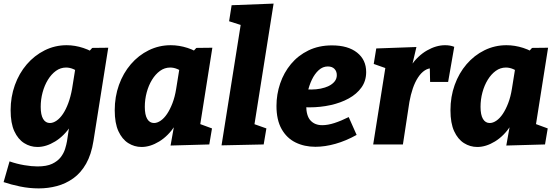

<svg xmlns="http://www.w3.org/2000/svg" viewBox="-41 -802 3097 1066"><path d="M174 244Q122 244 71 233.5Q20 223 -21 209L12 94Q52 108 93.5 115Q135 122 167 122Q218 122 248.5 107.5Q279 93 296 71Q313 49 320.5 24.5Q328 0 331 -18L352 -157L407 -248Q393 -164 354 -105.5Q315 -47 265 -16.5Q215 14 167 14Q127 14 93 -7.5Q59 -29 38.5 -73.5Q18 -118 18 -190Q18 -264 41.5 -329.5Q65 -395 107.5 -444.5Q150 -494 207 -522.5Q264 -551 329 -551Q375 -551 422 -535.5Q469 -520 515 -487L444 -506L471 -536L560 -537L478 -20Q466 56 437 107Q408 158 366 188Q324 218 275 231Q226 244 174 244ZM236 -119Q254 -119 273 -132Q292 -145 308.5 -169.5Q325 -194 338 -229Q351 -264 359 -308L381 -445L408 -392Q386 -410 366 -418.5Q346 -427 326 -427Q295 -427 269.5 -408.5Q244 -390 225 -359Q206 -328 195.5 -289Q185 -250 185 -209Q185 -164 198.5 -141.5Q212 -119 236 -119Z M745 14Q705 14 671 -7.5Q637 -29 616.5 -73.5Q596 -118 596 -190Q596 -265 619.5 -330.5Q643 -396 685.5 -445.5Q728 -495 785 -523Q842 -551 907 -551Q953 -551 1000 -536Q1047 -521 1093 -487L1019 -503L1049 -536L1138 -537L1058 -31L1000 -139L1136 -89L1121 0L906 6L935 -157L984 -248Q970 -164 931.5 -105.5Q893 -47 843 -16.5Q793 14 745 14ZM814 -119Q832 -119 851 -132Q870 -145 886.5 -169.5Q903 -194 916.5 -229Q930 -264 937 -308L959 -445L986 -392Q964 -410 944 -418.5Q924 -427 904 -427Q873 -427 847.5 -408.5Q822 -390 803 -359Q784 -328 773.5 -289Q763 -250 763 -209Q763 -164 776.5 -141.5Q790 -119 814 -119Z M1189 5 1308 -744 1366 -641 1231 -684 1245 -773 1478 -782 1359 -31 1297 -139 1438 -89 1423 0Z M1710 13Q1649 13 1600 -11Q1551 -35 1522.5 -85.5Q1494 -136 1494 -214Q1494 -278 1514.5 -338.5Q1535 -399 1574.5 -446.5Q1614 -494 1671.5 -522Q1729 -550 1802 -550Q1891 -550 1941.5 -510Q1992 -470 1992 -402Q1992 -353 1966 -316.5Q1940 -280 1895.5 -255.5Q1851 -231 1794.5 -218.5Q1738 -206 1677 -206Q1665 -206 1656.5 -206.5Q1648 -207 1642 -207L1651 -307Q1660 -306 1669.5 -305.5Q1679 -305 1688 -305Q1714 -305 1739.5 -310Q1765 -315 1785 -325Q1805 -335 1817 -350Q1829 -365 1829 -385Q1829 -406 1816 -419.5Q1803 -433 1779 -433Q1751 -433 1728.5 -412.5Q1706 -392 1690.5 -359.5Q1675 -327 1667 -289.5Q1659 -252 1659 -218Q1659 -159 1683 -133Q1707 -107 1748 -107Q1779 -107 1816 -119Q1853 -131 1895 -152L1939 -53Q1880 -20 1821.5 -3.5Q1763 13 1710 13Z M2031 0 2111 -504 2170 -399 2034 -447 2048 -533 2271 -541 2234 -383 2182 -290Q2199 -378 2239 -435.5Q2279 -493 2330 -522Q2381 -551 2430 -551Q2459 -551 2481 -542L2447 -347H2347L2345 -436L2363 -423Q2339 -425 2318 -411.5Q2297 -398 2280 -372Q2263 -346 2251 -311Q2239 -276 2232 -236L2196 0Z M2609 14Q2569 14 2535 -7.5Q2501 -29 2480.5 -73.5Q2460 -118 2460 -190Q2460 -265 2483.5 -330.5Q2507 -396 2549.5 -445.5Q2592 -495 2649 -523Q2706 -551 2771 -551Q2817 -551 2864 -536Q2911 -521 2957 -487L2883 -503L2913 -536L3002 -537L2922 -31L2864 -139L3000 -89L2985 0L2770 6L2799 -157L2848 -248Q2834 -164 2795.5 -105.5Q2757 -47 2707 -16.5Q2657 14 2609 14ZM2678 -119Q2696 -119 2715 -132Q2734 -145 2750.5 -169.5Q2767 -194 2780.5 -229Q2794 -264 2801 -308L2823 -445L2850 -392Q2828 -410 2808 -418.5Q2788 -427 2768 -427Q2737 -427 2711.5 -408.5Q2686 -390 2667 -359Q2648 -328 2637.5 -289Q2627 -250 2627 -209Q2627 -164 2640.5 -141.5Q2654 -119 2678 -119Z"/></svg>

Font: Bitter Thin ExtraBold
Style: Italic
Weight: 800
Italic angle: -9°
Version: Version 2.002